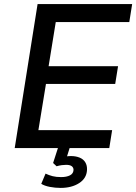

<svg xmlns="http://www.w3.org/2000/svg" viewBox="-20 -725 667 940"><path d="M52 0 164 -705H627L613 -617H253L218 -401H558L544 -314H205L168 -88H529L515 0ZM277 195Q250 195 224 190Q198 185 182 175L203 125Q220 133 237.5 137.5Q255 142 279 142Q306 142 322.5 133.5Q339 125 340 107Q340 95 331 88.5Q322 82 304 82Q294 82 282.5 83.5Q271 85 257 89L240 73L270 -20H327L303 57L277 47Q289 43 302.5 41Q316 39 327 39Q351 39 369.5 46.5Q388 54 397.5 69.5Q407 85 406 107Q404 148 367.5 171.5Q331 195 277 195Z"/></svg>

Font: Nunito Sans 10pt SemiBold
Style: Italic
Weight: 600
Italic angle: -9°
Designer: Vernon Adams
Foundry: Vernon Adams
Version: Version 3.101;gftools[0.9.27]